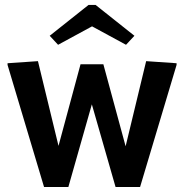

<svg xmlns="http://www.w3.org/2000/svg" viewBox="-20 -743 732 763"><path d="M177.5 -600.8 210.8 -565 345.8 -638.3 480.8 -565 514.2 -600.8 360 -723.3H331.7ZM681.7 -485V-491.7L560.8 -500L479.2 -161.7L390.8 -487.5H300L212.5 -163.3L130.8 -500L10 -491.7V-485L155 0H251.7L345 -328.3L439.2 0H440H536.7Z"/></svg>

Font: Boon SemiBold
Style: Regular
Weight: 600
Designer: Sungsit Sawaiwan
Foundry: FontUni
Version: Version 2.0